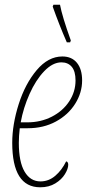

<svg xmlns="http://www.w3.org/2000/svg" viewBox="-20 -786 388 816"><path d="M32 -179Q32 -257 59.5 -343.5Q87 -430 136 -488Q185 -546 245 -546Q285 -546 307 -519Q329 -492 329 -444Q329 -392 299.5 -345Q270 -298 217.5 -269.5Q165 -241 98 -241H64Q60 -207 60 -179Q60 -98 84.5 -56.5Q109 -15 152 -15Q187 -15 215 -39Q243 -63 261 -100Q265 -100 267.5 -96Q270 -92 270 -86Q270 -69 256 -46Q242 -23 215 -6.5Q188 10 151 10Q32 10 32 -179ZM96 -266Q153 -266 200 -290Q247 -314 274 -355Q301 -396 301 -444Q301 -483 285 -502Q269 -521 241 -521Q204 -521 168 -483.5Q132 -446 105.5 -386.5Q79 -327 68 -266ZM204 -758 207 -766H235Q244 -717 281 -614L278 -606H264Q232 -679 204 -758Z"/></svg>

Font: Noto Serif CondThin
Style: Italic
Weight: 250
Width: 3
Italic angle: -12°
Designer: Monotype Design Team
Foundry: Monotype Imaging Inc.
Version: Version 1.001